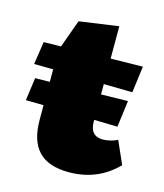

<svg xmlns="http://www.w3.org/2000/svg" viewBox="-90 -619 597 699"><g transform="rotate(15 208.5 -269.5)"><path d="M415 -64Q342 11 233 11Q156 11 119 -28Q82 -67 82 -146V-201L15 -202L27 -288L82 -289V-336L10 -337L23 -423L88 -424L126 -529L274 -550V-428L395 -430L382 -330L274 -332V-293L375 -295L362 -195L274 -197V-190Q274 -136 323 -136Q335 -136 351.5 -140Q368 -144 377 -150Z"/></g></svg>

Font: Ysabeau Black
Style: Regular
Weight: 900
Designer: Christian Thalmann (Catharsis Fonts)
Version: Version 0.003